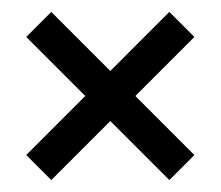

<svg xmlns="http://www.w3.org/2000/svg" viewBox="-20 -401 370 322"><path d="M66 -99 24 -141 123 -240 24 -339 66 -381 165 -282 264 -381 306 -339 207 -240 306 -141 264 -99 165 -198Z"/></svg>

Font: Glametrix
Style: Bold
Weight: 700
Designer: gluk
Foundry: gluk
Version: Version 0.40